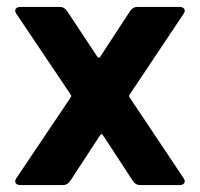

<svg xmlns="http://www.w3.org/2000/svg" viewBox="-20 -534 578 554"><path d="M24 -11Q24 -16 28 -21L184 -253Q187 -257 184 -261L28 -493Q24 -498 24 -503Q24 -508 28 -511Q32 -514 39 -514H153Q165 -514 173 -503L261 -370Q263 -368 265.5 -367.5Q268 -367 269 -370L356 -503Q364 -514 376 -514H498Q505 -514 509 -511Q513 -508 513 -503Q513 -498 509 -493L354 -261Q351 -257 354 -253L509 -21Q513 -16 513 -11Q513 -6 509 -3Q505 0 498 0H384Q372 0 364 -11L277 -144Q276 -147 273.5 -147Q271 -147 269 -144L182 -11Q174 0 162 0H39Q32 0 28 -3Q24 -6 24 -11Z"/></svg>

Font: Barlow
Style: Bold
Weight: 700
Designer: Jeremy Tribby
Foundry: Jeremy Tribby
Version: Version 1.101 August 23, 2024